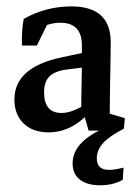

<svg xmlns="http://www.w3.org/2000/svg" viewBox="-20 -396 422 585"><path d="M227.5 -52.7Q227.5 -93.3 228.5 -135.5Q229.5 -177.7 229.5 -214.8V-257.3Q229.5 -326.7 164.1 -326.7Q121.1 -326.7 83.5 -298.3L46.9 -257.3Q45.4 -302.2 52.2 -338.4Q119.6 -376.5 197.3 -376.5Q317.4 -376.5 317.4 -267.1Q317.4 -253.4 316.9 -225.6Q316.4 -197.8 315.9 -166Q315.4 -134.3 314.9 -106.7Q314.5 -79.1 314.5 -64.5ZM46.9 -257.3 53.2 -313.5 133.8 -341.3 92.3 -257.3ZM127.9 7.3Q80.1 7.3 52 -19.8Q23.9 -46.9 23.9 -92.8Q23.9 -190.9 167.5 -221.2L250 -238.8L256.3 -193.4L186.5 -184.6Q148.4 -180.2 131.3 -163.8Q114.3 -147.5 114.3 -114.7Q114.3 -51.8 167.5 -51.8Q204.6 -51.8 255.9 -88.4L264.6 -67.9Q205.1 7.3 127.9 7.3ZM250 2 231 -64 314.5 -85.9V-29.8L301.3 -53.2L360.4 -36.1L357.4 -3.9Q316.4 2.9 250 2ZM285.2 168.5Q245.1 168.5 223.1 151.1Q201.2 133.8 201.2 102.1Q201.2 20 352.1 -24.9L357.4 -3.9Q313.5 18.6 294.2 39.8Q274.9 61 274.9 86.4Q274.9 121.6 312 121.6Q329.6 121.6 356.4 114.7L354 151.9Q325.2 168.5 285.2 168.5Z"/></svg>

Font: Markazi Text Medium
Style: Regular
Weight: 500
Designer: Borna Izadpanah (Arabic designer), Fiona Ross (Arabic design director) and Florian Runge (Latin designer)
Foundry: Borna Izadpanah and Florian Runge
Version: Version 1.001